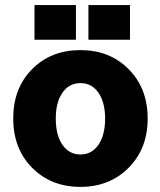

<svg xmlns="http://www.w3.org/2000/svg" viewBox="-20 -730 633 758"><path d="M563 -262.2Q563 -143.6 488 -67.9Q413.1 7.8 297.9 7.8Q181.6 7.8 106.9 -67.6Q32.2 -143.1 32.2 -262.2Q32.2 -381.8 106.7 -457Q181.2 -532.2 297.9 -532.2Q413.1 -532.2 488 -456.8Q563 -381.3 563 -262.2ZM200.2 -262.2Q200.2 -196.3 226.6 -158.2Q252.9 -120.1 297.9 -120.1Q342.3 -120.1 368.7 -158.4Q395 -196.8 395 -262.2Q395 -325.7 368.7 -363.8Q342.3 -401.9 297.9 -401.9Q252.9 -401.9 226.6 -364Q200.2 -326.2 200.2 -262.2ZM279.8 -573.2H116.2V-710H279.8ZM493.2 -573.2H329.1V-710H493.2Z"/></svg>

Font: LT Superior Black
Style: Regular
Weight: 900
Designer: Daniel Lyons
Foundry: LyonsType
Version: Version 2.005